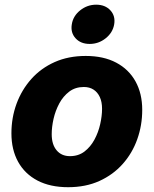

<svg xmlns="http://www.w3.org/2000/svg" viewBox="-20 -781 650 812"><path d="M268.1 10.7Q192.4 10.7 138.7 -17.3Q85 -45.4 56.6 -96.7Q28.3 -147.9 28.3 -217.3Q28.3 -283.2 50 -342.3Q71.8 -401.4 112.5 -447Q153.3 -492.7 211.4 -518.6Q269.5 -544.4 342.3 -544.4Q418 -544.4 471.4 -516.1Q524.9 -487.8 553.2 -436.5Q581.5 -385.3 581.5 -316.4Q581.5 -251 560.5 -192.1Q539.6 -133.3 499 -87.6Q458.5 -42 400.4 -15.6Q342.3 10.7 268.1 10.7ZM275.9 -120.6Q311.5 -120.6 337.2 -140.1Q362.8 -159.7 379.4 -190.4Q396 -221.2 403.8 -256.1Q411.6 -291 411.6 -320.8Q411.6 -350.1 402.1 -370.6Q392.6 -391.1 375.5 -402.1Q358.4 -413.1 334.5 -413.1Q298.8 -413.1 272.9 -393.6Q247.1 -374 230.7 -343.5Q214.4 -313 206.5 -278.6Q198.7 -244.1 198.7 -213.4Q198.7 -169.9 219.5 -145.3Q240.2 -120.6 275.9 -120.6ZM359.4 -595.2Q321.3 -595.2 299.6 -619.1Q277.8 -643.1 283.7 -678.2Q289.1 -713.4 319.1 -737.3Q349.1 -761.2 386.7 -761.2Q424.8 -761.2 446.8 -737.3Q468.8 -713.4 462.9 -678.2Q457 -643.1 427 -619.1Q397 -595.2 359.4 -595.2Z"/></svg>

Font: Inter 20pt ExtraBold
Style: Italic
Weight: 800
Italic angle: -9.3988°
Version: Version 4.001;git-66647c0bb